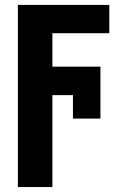

<svg xmlns="http://www.w3.org/2000/svg" viewBox="-20 -548 499 771"><path d="M272.9 -71.8V-166H190.4V203.1H51.8V-528.3H418.9V-414.6H190.4V-280.3H383.3V-71.8Z"/></svg>

Font: Roboto Condensed
Style: Bold
Weight: 700
Designer: Google
Version: Version 2.134; 2016